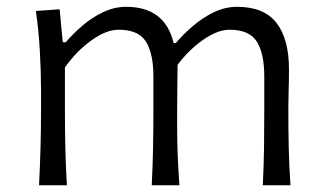

<svg xmlns="http://www.w3.org/2000/svg" viewBox="-20 -549 957 569"><path d="M758.8 0Q761.7 -57.6 762.5 -110.8Q763.2 -164.1 763.2 -226.1V-322.3Q763.2 -390.6 741 -425.8Q718.8 -460.9 660.6 -460.9Q625 -460.9 582.3 -431.2Q539.6 -401.4 506.3 -356.9Q505.9 -333 505.6 -301.5Q505.4 -270 505.1 -238.5Q504.9 -207 504.9 -182.6Q504.9 -133.8 506.6 -90.1Q508.3 -46.4 511.7 0H429.7Q432.6 -57.6 433.6 -110.8Q434.6 -164.1 434.6 -226.1V-322.3Q434.6 -390.6 412.4 -425.8Q390.1 -460.9 331.5 -460.9Q294.4 -460.9 250 -428.7Q205.6 -396.5 172.4 -349.1V-226.1Q172.4 -164.1 173.6 -110.8Q174.8 -57.6 178.2 0H95.7Q98.6 -57.6 100.1 -111.1Q101.6 -164.6 101.6 -228.5V-280.8Q101.6 -337.4 98.1 -397.5Q94.7 -457.5 86.4 -516.6L156.7 -521.5L166 -423.8H174.8Q194.3 -446.8 222.2 -471.2Q250 -495.6 283.9 -512.2Q317.9 -528.8 354 -528.8Q468.8 -528.8 494.6 -421.4H501Q522.5 -446.8 551 -471.4Q579.6 -496.1 613.3 -512.5Q647 -528.8 683.1 -528.8Q762.2 -528.8 799.3 -481.2Q836.4 -433.6 836.4 -343.3Q836.4 -310.1 835.4 -280.8Q834.5 -251.5 834.5 -228.5Q834.5 -164.6 835.7 -111.1Q836.9 -57.6 840.8 0Z"/></svg>

Font: Pinar Regular
Style: Regular
Weight: 400
Designer: Amin Abedi
Version: Version 3.000